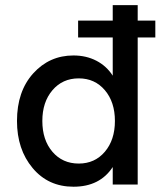

<svg xmlns="http://www.w3.org/2000/svg" viewBox="-20 -717 624 746"><path d="M265.5 8.5Q167.5 8.5 106.8 -64Q46 -136.5 46 -247Q46 -362 109 -431.8Q172 -501.5 265.5 -501.5Q315 -501.5 354.5 -481Q394 -460.5 418 -423V-571.5H283.5V-637H418V-697H515V-637H583.5V-571.5H515V0H418V-68Q368 8.5 265.5 8.5ZM144.5 -247Q144.5 -173 183.8 -127.2Q223 -81.5 286 -81.5Q348.5 -81.5 387.5 -127.5Q426.5 -173.5 426.5 -247Q426.5 -320.5 387.5 -366.5Q348.5 -412.5 286 -412.5Q223 -412.5 183.8 -366.5Q144.5 -320.5 144.5 -247Z"/></svg>

Font: HK Grotesk Medium
Style: Regular
Weight: 500
Designer: Alfredo Marco Pradil
Foundry: Hanken Design Co.
Version: Version 3.001;FEAKit 1.0